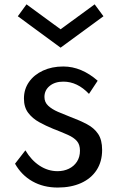

<svg xmlns="http://www.w3.org/2000/svg" viewBox="-20 -826 540 862"><path d="M239 16Q175 16 125.8 -11.8Q76.5 -39.5 47.5 -91L94 -151Q120.5 -106.5 158 -82Q195.5 -57.5 238.5 -57.5Q266.5 -57.5 289.2 -68.5Q312 -79.5 325.5 -100.2Q339 -121 339 -149.5Q339 -177 325.2 -192.8Q311.5 -208.5 284.8 -220.5Q258 -232.5 218 -248Q186 -261 156 -277.5Q126 -294 106.8 -319.2Q87.5 -344.5 87.5 -383.5Q87.5 -425.5 110.2 -458Q133 -490.5 173 -509Q213 -527.5 264 -527.5Q305.5 -527.5 344.5 -511Q383.5 -494.5 418.5 -463.5L379.5 -404.5Q327.5 -459.5 264.5 -459.5Q226.5 -459.5 203 -440.2Q179.5 -421 179.5 -390.5Q179.5 -367 196.5 -351.2Q213.5 -335.5 240 -324Q266.5 -312.5 295 -301.5Q338 -285.5 370.2 -268.5Q402.5 -251.5 420.5 -224.8Q438.5 -198 438.5 -153Q438.5 -100.5 413.8 -62.5Q389 -24.5 344 -4.2Q299 16 239 16ZM252 -612 60 -753 99 -806.5 252 -694.5 405 -806.5 444.5 -753Z"/></svg>

Font: Spartan Thin Medium
Style: Regular
Weight: 500
Version: Version 1.004